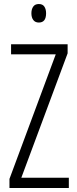

<svg xmlns="http://www.w3.org/2000/svg" viewBox="-20 -934 382 954"><path d="M322 0H27V-45L257 -664H35V-714H316V-669L86 -51H322ZM173 -914Q192 -914 200.5 -901Q209 -888 209 -868Q209 -822 173 -822Q155 -822 145.5 -834.5Q136 -847 136 -868Q136 -888 145 -901Q154 -914 173 -914Z"/></svg>

Font: Noto Sans Khmer ExtraCondensed Light
Style: Regular
Weight: 300
Width: 2
Designer: Danh Hong and the Monotype Design Team
Foundry: Monotype Imaging Inc.
Version: Version 2.004; ttfautohint (v1.8.4.7-5d5b)